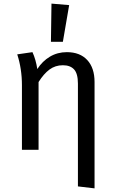

<svg xmlns="http://www.w3.org/2000/svg" viewBox="-20 -827 628 1060"><path d="M361.8 -798.8 327.1 -596.2H261.2L264.2 -807.1ZM349.1 -539.1Q421.4 -539.1 461.7 -495.6Q502 -452.1 502 -374V212.9L410.2 202.1V-365.2Q410.2 -420.9 388.9 -443.8Q367.7 -466.8 327.1 -466.8Q285.2 -466.8 253.2 -443.1Q221.2 -419.4 192.9 -374V0H101.1V-356.9Q101.1 -446.8 75.2 -526.9L159.2 -539.1Q177.7 -499 186 -445.8Q213.9 -489.3 255.6 -514.2Q297.4 -539.1 349.1 -539.1Z"/></svg>

Font: FiraGO
Style: Regular
Weight: 400
Designer: bBox Type
Foundry: bBox Type GmbH
Version: Version 1.001;PS 001.001;hotconv 1.0.88;makeotf.lib2.5.64775